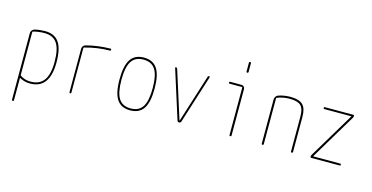

<svg xmlns="http://www.w3.org/2000/svg" viewBox="-92 -1221 3683 1900"><g transform="rotate(15 1750.0 -270.5)"><path d="M115.2 -488.3V-49.8Q115.2 -44.9 119.1 -42Q163.1 -9.8 224.6 -9.8Q316.4 -9.8 360.8 -70.8Q405.3 -131.8 405.3 -259.8Q405.3 -390.6 364.7 -450.2Q324.2 -509.8 235.4 -509.8Q174.8 -509.8 120.1 -494.1Q115.2 -492.2 115.2 -488.3ZM94.7 210V-471.7Q94.7 -487.3 105 -500.5Q115.2 -513.7 129.9 -517.6Q175.8 -529.3 235.4 -530.3Q333 -530.3 378.9 -465.3Q424.8 -400.4 424.8 -259.8Q424.8 9.8 224.6 9.8Q165 9.8 119.1 -17.6Q115.2 -19.5 115.2 -15.6V209Q115.2 219.7 105 219.7Q94.7 219.7 94.7 210Z M625 -9.8V-452.1Q625 -467.8 633.8 -480.5Q642.6 -493.2 658.2 -497.1Q776.4 -528.3 906.2 -530.3Q915 -530.3 915 -520Q915 -509.8 904.3 -509.8Q776.4 -508.8 649.4 -472.7Q645.5 -471.7 644.5 -466.8V-9.8Q644.5 0 634.8 0Q625 0 625 -9.8Z M1372.1 -450.2Q1334 -509.8 1250 -509.8Q1166 -509.8 1127.9 -450.2Q1089.8 -390.6 1089.8 -259.8Q1089.8 -128.9 1127.9 -69.3Q1166 -9.8 1250 -9.8Q1334 -9.8 1372.1 -69.3Q1410.2 -128.9 1410.2 -259.8Q1410.2 -390.6 1372.1 -450.2ZM1386.2 -55.2Q1342.8 9.8 1250 9.8Q1157.2 9.8 1113.8 -55.2Q1070.3 -120.1 1070.3 -260.3Q1070.3 -400.4 1113.8 -465.3Q1157.2 -530.3 1250 -530.3Q1342.8 -530.3 1386.2 -465.3Q1429.7 -400.4 1429.7 -260.3Q1429.7 -120.1 1386.2 -55.2Z M1730.5 -13.7 1573.2 -509.8Q1571.3 -513.7 1573.7 -516.6Q1576.2 -519.5 1580.1 -519.5Q1589.8 -519.5 1593.8 -509.8L1749 -19.5Q1749 -18.6 1750 -18.6Q1751 -18.6 1751 -19.5L1906.2 -509.8Q1909.2 -519.5 1919.9 -519.5Q1922.9 -519.5 1925.3 -516.6Q1927.7 -513.7 1926.8 -509.8L1769.5 -13.7Q1763.7 0 1749.5 0Q1735.4 0 1730.5 -13.7Z M2134.8 -500Q2125 -500 2125 -509.8Q2125 -519.5 2134.8 -519.5H2250Q2264.6 -519.5 2274.9 -509.8Q2285.2 -500 2285.2 -485.4V-9.8Q2285.2 0 2274.9 0Q2264.6 0 2264.6 -9.8V-495.1Q2264.6 -500 2259.8 -500ZM2264.6 -660.2V-750Q2264.6 -759.8 2274.9 -759.8Q2285.2 -759.8 2285.2 -750V-660.2Q2285.2 -650.4 2274.9 -650.4Q2264.6 -650.4 2264.6 -660.2Z M2594.7 -9.8V-460.9Q2594.7 -476.6 2603.5 -490.7Q2612.3 -504.9 2627 -509.8Q2680.7 -529.3 2750 -530.3Q2838.9 -530.3 2877 -493.2Q2915 -456.1 2915 -370.1V-9.8Q2915 0 2904.8 0Q2894.5 0 2894.5 -9.8V-370.1Q2894.5 -447.3 2862.3 -478.5Q2830.1 -509.8 2750 -509.8Q2679.7 -509.8 2619.1 -485.4Q2615.2 -484.4 2615.2 -477.5V-9.8Q2615.2 0 2605 0Q2594.7 0 2594.7 -9.8Z M3099.6 -29.3 3379.9 -497.1Q3379.9 -498 3380.4 -498Q3380.9 -498 3380.9 -499Q3380.9 -500 3379.9 -500H3105.5Q3095.7 -500 3095.2 -509.8Q3094.7 -519.5 3105.5 -519.5H3394.5Q3404.3 -519.5 3405.3 -509.8Q3405.3 -501 3400.4 -491.2L3120.1 -23.4Q3120.1 -22.5 3119.6 -22.5Q3119.1 -22.5 3119.1 -21Q3119.1 -19.5 3120.1 -19.5H3394.5Q3404.3 -19.5 3404.8 -9.8Q3405.3 0 3394.5 0H3105.5Q3095.7 0 3094.7 -9.8Q3094.7 -19.5 3099.6 -29.3Z"/></g></svg>

Font: Rounded Mgen+ 1mn thin
Style: Regular
Weight: 100
Designer: [Source Han Sans]
Ryoko NISHIZUKA  (kana & ideographs); Paul D. Hunt (Latin, Greek & Cyrillic); Wenlong ZHANG  (bopomofo
Version: Version 1.059.20150602